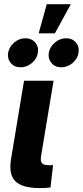

<svg xmlns="http://www.w3.org/2000/svg" viewBox="-20 -916 404 936"><path d="M176.3 1Q88.9 1 55.2 -32.2Q21.5 -65.4 33.7 -140.1L97.2 -522.5H241.2L180.2 -155.3Q176.3 -130.9 184.3 -120.8Q192.4 -110.8 216.3 -110.8Q222.7 -110.8 228.5 -110.8Q234.4 -110.8 238.8 -111.3L226.1 -2Q215.3 -1 202.6 0Q189.9 1 176.3 1ZM278.8 -587.9Q248.5 -587.9 231 -608.6Q213.4 -629.4 217.8 -658.7Q223.1 -688 247.8 -708.7Q272.5 -729.5 302.2 -729.5Q332.5 -729.5 350.1 -708.7Q367.7 -688 362.8 -658.7Q358.4 -629.4 333.5 -608.6Q308.6 -587.9 278.8 -587.9ZM80.6 -587.9Q50.3 -587.9 32.7 -608.6Q15.1 -629.4 19.5 -658.7Q24.9 -688 49.3 -708.7Q73.7 -729.5 104 -729.5Q133.8 -729.5 151.6 -708.7Q169.4 -688 164.6 -658.7Q160.2 -629.4 135.3 -608.6Q110.4 -587.9 80.6 -587.9ZM168.5 -753.4 208 -895.5H325.2L247.6 -753.4Z"/></svg>

Font: Inter 28pt
Style: Bold Italic
Weight: 700
Italic angle: -9.3988°
Designer: Rasmus Andersson
Foundry: rsms
Version: Version 4.001;git-66647c0bb